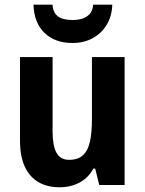

<svg xmlns="http://www.w3.org/2000/svg" viewBox="-20 -790 619 820"><path d="M512.2 -546.4V0H403.8L386.7 -69.8H378.9Q364.3 -43 342.3 -25.4Q320.3 -7.8 293 1Q265.6 9.8 234.9 9.8Q181.2 9.8 143.3 -12.7Q105.5 -35.2 85.4 -79.3Q65.4 -123.5 65.4 -189.9V-546.4H204.6V-228Q204.6 -168 221.2 -137.7Q237.8 -107.4 274.4 -107.4Q313.5 -107.4 334.7 -127.4Q356 -147.5 364.3 -185.8Q372.6 -224.1 372.6 -279.3V-546.4ZM459.5 -770Q458 -721.2 435.8 -684.3Q413.6 -647.5 376 -627Q338.4 -606.4 289.6 -606.4Q214.8 -606.4 170.2 -649.4Q125.5 -692.4 123 -770H204.1Q206.1 -744.1 217.3 -730Q228.5 -715.8 247.3 -710.2Q266.1 -704.6 290.5 -704.6Q312.5 -704.6 331.5 -710.4Q350.6 -716.3 363.3 -730.5Q376 -744.6 377.9 -770Z"/></svg>

Font: Open Sans SemiCondensed
Style: Bold
Weight: 700
Width: 4
Designer: Monotype Design Team
Foundry: Monotype Imaging Inc.
Version: Version 3.003